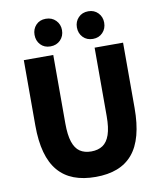

<svg xmlns="http://www.w3.org/2000/svg" viewBox="-102 -1047 968 1143"><g transform="rotate(-10 381.5 -475.5)"><path d="M384 14Q309 14 252.5 -7.5Q196 -29 158 -73.5Q120 -118 101 -187Q82 -256 82 -350V-745H260V-331Q260 -261 274 -219Q288 -177 315.5 -158.5Q343 -140 384 -140Q425 -140 453 -158.5Q481 -177 495.5 -219Q510 -261 510 -331V-745H682V-350Q682 -256 663.5 -187Q645 -118 607.5 -73.5Q570 -29 514 -7.5Q458 14 384 14ZM253 -798Q216 -798 193.5 -822Q171 -846 171 -882Q171 -917 193.5 -941Q216 -965 253 -965Q290 -965 313.5 -941Q337 -917 337 -882Q337 -846 313.5 -822Q290 -798 253 -798ZM510 -798Q473 -798 450 -822Q427 -846 427 -882Q427 -917 450 -941Q473 -965 510 -965Q546 -965 569 -941Q592 -917 592 -882Q592 -846 569 -822Q546 -798 510 -798Z"/></g></svg>

Font: Noto Sans KR Thin Black
Style: Regular
Weight: 900
Version: Version 2.004-H2;hotconv 1.0.118;makeotfexe 2.5.65603